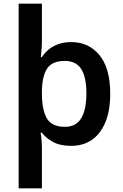

<svg xmlns="http://www.w3.org/2000/svg" viewBox="-20 -780 666 1040"><path d="M577 -272Q577 -180 550.5 -117Q524 -54 477 -22Q430 10 366 10Q306 10 267.5 -11Q229 -32 207 -61H200Q202 -52 203.5 -37.5Q205 -23 206 -8Q207 7 207 18V240H81V-760H207V-557Q207 -536 205 -510.5Q203 -485 201 -471H207Q222 -494 244 -512Q266 -530 296 -541Q326 -552 366 -552Q461 -552 519 -481Q577 -410 577 -272ZM448 -274Q448 -362 420 -406Q392 -450 331 -450Q264 -450 236.5 -410.5Q209 -371 207 -290V-273Q207 -186 233.5 -139.5Q260 -93 332 -93Q392 -93 420 -139.5Q448 -186 448 -274Z"/></svg>

Font: Noto Sans Cham SemiBold
Style: Regular
Weight: 600
Version: Version 2.002